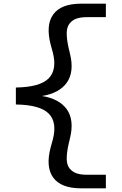

<svg xmlns="http://www.w3.org/2000/svg" viewBox="-20 -821 660 1041"><path d="M66 -254.5V-346.5Q197 -348.5 244 -396.2Q291 -444 265.5 -540L255.5 -576Q226.5 -685 268.8 -743Q311 -801 419 -801H554V-728H452Q418 -728 395.2 -720.2Q372.5 -712.5 357.5 -693.8Q342.5 -675 341.8 -643.8Q341 -612.5 351 -565.5L360 -527.5Q383 -431.5 342.8 -373.8Q302.5 -316 208 -300.5Q302.5 -285 342.8 -227.5Q383 -170 360 -74L351 -35.5Q341 11.5 341.8 42.8Q342.5 74 357.5 92.5Q372.5 111 395.2 118.8Q418 126.5 452 126.5H554V200H419Q311 200 268.5 141.8Q226 83.5 255.5 -25.5L265.5 -61Q291.5 -157 244.5 -204.8Q197.5 -252.5 66 -254.5Z"/></svg>

Font: Monaspace Radon
Style: Regular
Weight: 400
Designer: Riley Cran & the Lettermatic Team
Foundry: Lettermatic
Version: Version 1.000 (Monaspace Radon)